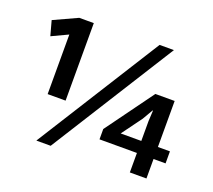

<svg xmlns="http://www.w3.org/2000/svg" viewBox="-112 -787 1050 945"><g transform="rotate(20 413.0 -315.0)"><path d="M163 10 572 -640H647L238 10ZM155 -630H231V-224H137V-536L52 -496L31 -573ZM635 -406H736V-165H799V-102H736V0H649V-102H453V-156ZM618 -270 541 -165H649V-269L652 -325H650Z"/></g></svg>

Font: Mukta Malar SemiBold
Style: Regular
Weight: 600
Designer: Aadarsh Rajan, Girish Dalvi, Yashodeep Gholap
Foundry: Ek Type
Version: Version 2.538;PS 1.000;hotconv 16.6.51;makeotf.lib2.5.65220;